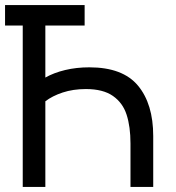

<svg xmlns="http://www.w3.org/2000/svg" viewBox="-20 -740 696 760"><path d="M586.5 -201.5V0H496.5V-172Q496.5 -238.5 481.2 -285.8Q466 -333 427 -360.2Q388 -387.5 320 -387.5Q269.5 -387.5 228 -373.8Q186.5 -360 159.5 -339V0H70V-639H0V-720H315V-639H159.5V-433Q193 -452 237.8 -462.8Q282.5 -473.5 333.5 -473.5Q466 -473.5 526.2 -401Q586.5 -328.5 586.5 -201.5Z"/></svg>

Font: CCSD_manrope Medium
Style: Regular
Weight: 500
Designer: Mikhail Sharanda
Foundry: Mikhail Sharanda
Version: Version 4.503